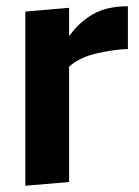

<svg xmlns="http://www.w3.org/2000/svg" viewBox="-20 -588 444 614"><path d="M61 -551 201 -563V-472Q231 -515 275.5 -541.5Q320 -568 389 -568V-431Q353 -431 294.5 -418.5Q236 -406 201 -375V-6L61 6Z"/></svg>

Font: Francois One
Style: Regular
Weight: 400
Designer: Vernon Adams
Foundry: Vernon Adams
Version: Version 2.000